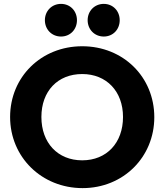

<svg xmlns="http://www.w3.org/2000/svg" viewBox="-20 -956 846 988"><path d="M405 12C614 12 774 -147 774 -353C774 -560 614 -718 403 -718C192 -718 32 -560 32 -354C32 -148 194 12 405 12ZM193 -354C193 -487 277 -575 403 -575C528 -575 613 -486 613 -354C613 -221 529 -131 403 -131C277 -131 193 -221 193 -354ZM211 -852C211 -805 246 -768 294 -768C342 -768 376 -805 376 -852C376 -899 342 -936 294 -936C246 -936 211 -899 211 -852ZM431 -852C431 -805 466 -768 514 -768C562 -768 596 -805 596 -852C596 -899 562 -936 514 -936C466 -936 431 -899 431 -852Z"/></svg>

Font: MV Cash
Style: Bold
Weight: 700
Designer: Rodrigo Fuenzalida
Foundry: fragTYPE
Version: Version 1.100;Glyphs 3.1.2 (3151)